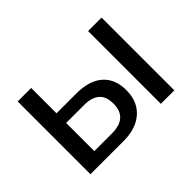

<svg xmlns="http://www.w3.org/2000/svg" viewBox="-96 -703 916 916"><g transform="rotate(-45 362.0 -245.5)"><path d="M79 0V-491H170V-320H303Q391 -320 437.5 -279Q484 -238 484 -162Q484 -112 462.5 -76Q441 -40 400.5 -20Q360 0 303 0ZM170 -65H290Q341 -65 368 -88.5Q395 -112 395 -161Q395 -210 368 -232.5Q341 -255 291 -255H170ZM554 0V-491H645V0Z"/></g></svg>

Font: Nunito Sans 10pt SemiCondensed Medium
Style: Regular
Weight: 500
Width: 4
Designer: Vernon Adams
Foundry: Vernon Adams
Version: Version 3.101;gftools[0.9.27]